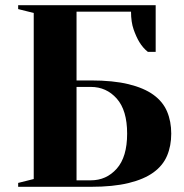

<svg xmlns="http://www.w3.org/2000/svg" viewBox="-20 -720 710 740"><path d="M330 -410Q416 -410 475.5 -395.5Q535 -381 571.5 -354.5Q608 -328 624 -290Q640 -252 640 -205Q640 -158 624 -120Q608 -82 571.5 -55.5Q535 -29 475.5 -14.5Q416 0 330 0H50V-15L110 -30V-670L50 -685V-700H580V-520H550Q531 -535 517 -558Q505 -578 495 -606.5Q485 -635 485 -675H275V-410ZM275 -385V-25H330Q390 -25 430 -70Q470 -115 470 -205Q470 -295 430 -340Q390 -385 330 -385Z"/></svg>

Font: Yeseva One
Style: Regular
Weight: 400
Designer: Jovanny Lemonad
Foundry: Jovanny Lemonad
Version: Version 2.001; ttfautohint (v0.91) -l 8 -r 50 -G 200 -x 0 -w